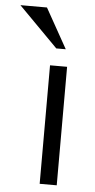

<svg xmlns="http://www.w3.org/2000/svg" viewBox="-125 -774 399 807"><g transform="rotate(5 74.0 -370.5)"><path d="M74 0H146V-500H74ZM134 -573 40 -741H-72L94 -573Z"/></g></svg>

Font: Absans
Style: Regular
Weight: 400
Designer: Valerio Monopoli
Version: Version 1.200;Glyphs 3.2 (3217)